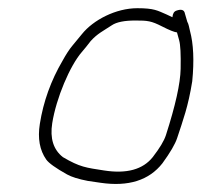

<svg xmlns="http://www.w3.org/2000/svg" viewBox="-20 -473 494 468"><path d="M411.4 -394C411.8 -392 413.5 -385.6 416.7 -374.8C419.8 -364 421 -340.8 420.3 -305.1C419.6 -269.5 407.6 -215.6 384.4 -143.5C380 -129.8 369.3 -112 352.3 -90C328.2 -59.8 288.7 -48.9 233.6 -57.5C189.7 -64.3 174.9 -65.5 133.3 -90C110.1 -108.2 101.5 -135.8 107.3 -172.7C117.1 -234.3 150.6 -312.9 179.3 -346C186.2 -354 193.5 -363 201.1 -373C217.6 -391.2 230.9 -397.1 252.7 -411.5C264.2 -419.2 283.3 -423 310 -423C339.6 -423 348.4 -422.2 375.2 -408.5C392.8 -399.5 404.8 -394.7 411.4 -394ZM400.3 -431C396.6 -433 391.6 -435.3 385.4 -438C363.8 -447.2 356.1 -453 314.7 -453C262.3 -453 207.4 -424.3 179.8 -390L156.3 -361.5C148.8 -352.5 140.9 -340.3 132.5 -325C104.2 -276.8 85.7 -225.4 77.1 -171C71.5 -135.8 76.7 -106.8 92.8 -84C98.9 -75.4 115.8 -63.3 143.5 -47.8C154.4 -41.7 171.3 -36.4 194.1 -32L224.9 -27.5C292.9 -17.5 343.3 -33.4 375.9 -75C394.9 -101.1 406.9 -121.6 411.8 -136.5C426.3 -180.6 438.8 -213.5 448.6 -275C453.5 -325 451.7 -366 443 -398C440.8 -406.2 440.2 -413.8 436.5 -420L430.7 -440C429.1 -449 422.1 -451.4 409.8 -447C404.1 -445 401 -439.7 400.3 -431Z"/></svg>

Font: MewTooHand
Style: Ita
Weight: 400
Designer: Mew Too, Robert Jablonski
Version: Version 0.77